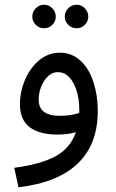

<svg xmlns="http://www.w3.org/2000/svg" viewBox="-20 -559 487 809"><path d="M392 -91Q392 49 307.5 130Q223 211 58 230L40 148Q147 134 211 101Q275 68 300 -2Q266 8 223 8Q145 8 104.5 -23.5Q64 -55 64 -119Q64 -171 85 -221.5Q106 -272 144.5 -304.5Q183 -337 232 -337Q283 -337 319.5 -303Q356 -269 374 -212.5Q392 -156 392 -91ZM314 -83V-97Q314 -162 289.5 -208.5Q265 -255 224 -255Q190 -255 166.5 -218.5Q143 -182 143 -139Q143 -71 232 -71Q277 -71 314 -83ZM116 -489Q116 -509 130.5 -524Q145 -539 166 -539Q186 -539 200.5 -524Q215 -509 215 -489Q215 -469 200.5 -454.5Q186 -440 166 -440Q145 -440 130.5 -454.5Q116 -469 116 -489ZM253 -489Q253 -509 267.5 -524Q282 -539 303 -539Q323 -539 337.5 -524Q352 -509 352 -489Q352 -469 337.5 -454.5Q323 -440 303 -440Q282 -440 267.5 -454.5Q253 -469 253 -489Z"/></svg>

Font: Noto Sans Arabic
Style: Regular
Weight: 400
Designer: Nadine Chahine
Foundry: Monotype Imaging Inc.
Version: Version 1.001